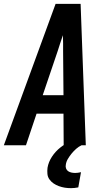

<svg xmlns="http://www.w3.org/2000/svg" viewBox="-39 -755 559 998"><path d="M-19 0 250 -735H380L407 0H292L291 -164H151L96 0ZM291 -260 289 -490Q289 -510 289 -530.5Q289 -551 288 -572Q281 -551 274 -530.5Q267 -510 261 -490L183 -260ZM330 223Q313 223 297.5 220.5Q282 218 267 212.5Q252 207 239.5 198.5Q227 190 218 177.5Q209 165 207.5 149Q206 133 208 117Q213 87 231 59.5Q249 32 275 11.5Q301 -9 331 -22Q361 -35 391 -40L385 0Q370 7 357 18.5Q344 30 333 43.5Q322 57 313.5 71.5Q305 86 303 102Q301 112 304.5 121Q308 130 315.5 135Q323 140 332.5 142Q342 144 352 144Q359 144 366 143Q373 142 382 140L368 219Q358 221 348.5 222Q339 223 330 223Z"/></svg>

Font: Iosevka Oblique
Style: Bold
Weight: 700
Italic angle: -9°
Monospace: yes
Designer: Belleve Invis
Foundry: Belleve Invis
Version: Version 32.5.0; ttfautohint (v1.8.4)